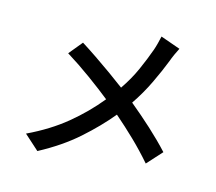

<svg xmlns="http://www.w3.org/2000/svg" viewBox="-112 -912 1225 1091"><g transform="rotate(15 500.0 -366.5)"><path d="M286.1 -623Q328.1 -596.7 376.7 -563.7Q425.3 -530.8 473.1 -496.6Q521 -462.4 561 -432.1Q605.5 -497.1 634.8 -562.7Q664.1 -628.4 686 -689.9Q691.9 -706.5 698 -730.2Q704.1 -753.9 708 -772L824.2 -731Q815.9 -715.8 804.9 -691.2Q793.9 -666.5 788.1 -649.9Q764.2 -587.9 728 -512.2Q691.9 -436.5 644 -366.2Q710.9 -311 773.7 -253.7Q836.4 -196.3 888.2 -140.1L808.1 -51.8Q753.9 -114.3 697 -169.2Q640.1 -224.1 578.1 -277.8Q509.8 -194.8 417 -112.3Q324.2 -29.8 194.8 39.1L106.9 -40Q234.4 -100.6 328.4 -178Q422.4 -255.4 496.1 -346.2Q441.4 -390.1 367.9 -443.6Q294.4 -497.1 220.2 -543Z"/></g></svg>

Font: Source Han Sans CN Medium
Style: Regular
Weight: 500
Designer: Ryoko NISHIZUKA  (kana, bopomofo & ideographs); Paul D. Hunt (Latin, Greek & Cyrillic); Sandoll Communications , Soo-you
Foundry: Adobe
Version: Version 2.004;hotconv 1.0.118;makeotfexe 2.5.65603